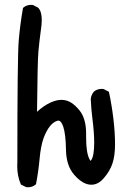

<svg xmlns="http://www.w3.org/2000/svg" viewBox="-20 -790 540 810"><path d="M343.3 -226.1V-210.9Q343.3 -145.5 357.4 -118.7Q360.4 -112.3 362.3 -111.8Q363.3 -111.8 363.8 -113.3Q377.4 -129.9 377.4 -189Q377.4 -230.5 369.6 -291.5Q364.7 -330.6 362.8 -372.1Q364.7 -390.1 376 -403.3Q389.6 -415 409.2 -415Q412.1 -415 416.5 -414.6L439.5 -402.8Q451.7 -345.7 458.5 -287.8Q465.3 -230 465.3 -181.6Q465.3 -132.8 454.3 -100.1Q443.4 -67.4 418 -38.6Q394.5 -10.7 365.2 -10.7Q329.6 -10.7 293 -52.7Q259.3 -90.8 258.3 -159.2Q257.3 -224.6 246.6 -256.3Q237.8 -281.2 226.1 -281.2Q224.6 -281.2 223.1 -280.8Q206.1 -276.4 190.9 -257.8Q175.8 -239.3 163.6 -206.5Q151.9 -173.8 147 -119.6Q142.1 -65.4 131.8 -12.7L130.4 -11.7Q117.2 0 97.7 0Q94.7 0 90.3 -0.5L67.9 -11.7L67.4 -13.7Q52.7 -47.9 52.7 -88.4Q52.7 -97.7 53.2 -106.4Q53.2 -551.8 59.1 -619.9Q64.9 -688 77.1 -756.8L78.6 -757.8Q91.8 -769.5 111.3 -769.5Q114.3 -769.5 118.7 -769L139.6 -758.3Q140.6 -757.3 141.1 -757.3Q156.2 -741.7 156.2 -705.6Q156.2 -685.5 151.9 -659.2Q146 -615.7 142.1 -573.5Q138.2 -531.2 136.2 -318.4Q165.5 -345.2 195.3 -358.4Q218.8 -368.7 239.7 -368.7Q261.2 -368.7 280.3 -356.9Q297.9 -345.7 315.9 -323.7Q343.3 -289.1 343.3 -226.1ZM362.3 -111.8Z"/></svg>

Font: Bakudai
Style: Medium
Weight: 500
Version: Version 1.48